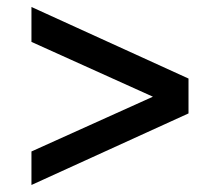

<svg xmlns="http://www.w3.org/2000/svg" viewBox="-20 -635 630 550"><path d="M418 -358 70.1 -515V-615L520 -410V-310.1L70.1 -105.1V-201.1Z"/></svg>

Font: PT Root UI Web Medium
Style: Regular
Weight: 500
Designer: Vitaly Kuzmin
Foundry: ParaType Ltd.
Version: Version 1.001W